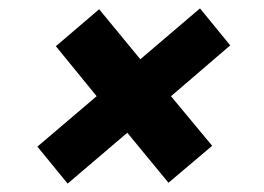

<svg xmlns="http://www.w3.org/2000/svg" viewBox="-20 -518 628 457"><path d="M141 -81 69 -169 210 -289 113 -408 216 -496 314 -377 456 -498 528 -410 387 -289 485 -171 381 -83 283 -202Z"/></svg>

Font: DM Sans 10pt Black
Style: Italic
Weight: 900
Italic angle: -10°
Version: Version 4.004;gftools[0.9.30]